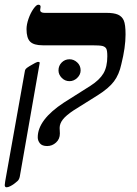

<svg xmlns="http://www.w3.org/2000/svg" viewBox="-29 -608 584 818"><path d="M134.8 -344.2Q140.1 -344.2 140.1 -339.8L55.2 145Q52.7 156.7 45.9 163.1Q39.1 169.4 31 175.3Q22.9 181.2 14.2 185.5Q5.4 189.9 -1 189.9Q-8.8 189.9 -8.8 180.2L-6.8 164.1L76.2 -300.8Q77.1 -309.1 80.1 -313.5Q83 -317.9 96.2 -325.9Q109.4 -334 120.1 -339.6Q130.9 -345.2 134.8 -344.2ZM424.8 -553.2Q456.5 -553.2 473.6 -545.7Q490.7 -538.1 498.3 -521Q505.9 -503.9 505.9 -460.9Q505.9 -406.2 487.8 -334Q478.5 -290.5 456.5 -261.2Q434.6 -231.9 387.2 -202.1L285.2 -138.2Q252 -116.2 238.5 -98.6Q225.1 -81.1 225.1 -63L226.1 -39.1Q226.1 -15.6 209.7 -0.7Q193.4 14.2 171.9 14.2Q150.4 14.2 141.1 2.7Q131.8 -8.8 131.8 -22.9Q131.8 -97.7 243.2 -170.9L356 -242.2Q395 -267.1 411.6 -295.2Q428.2 -323.2 428.2 -368.2Q428.2 -392.6 423.8 -400.6Q419.4 -408.7 408.2 -411.9Q397 -415 361.8 -415H152.8Q115.2 -415 99.6 -430.4Q84 -445.8 84 -483.9Q84 -503.4 92.5 -528.1Q101.1 -552.7 113.5 -570.3Q126 -587.9 133.8 -587.9Q144 -587.9 144 -579.1L142.1 -565.9Q142.1 -553.2 161.1 -553.2ZM220.2 -308.1Q220.2 -328.1 233.9 -341.8Q247.6 -355.5 267.1 -355.5Q285.6 -355.5 300 -342Q314.5 -328.6 314.5 -308.1Q314.5 -290 300 -276.1Q285.6 -262.2 267.1 -262.2Q247.6 -262.2 233.9 -276.4Q220.2 -290.5 220.2 -308.1Z"/></svg>

Font: Tinos
Style: Bold Italic
Weight: 700
Italic angle: -16.333°
Designer: Steve Matteson
Foundry: Monotype Imaging Inc.
Version: Version 1.23